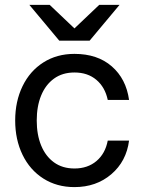

<svg xmlns="http://www.w3.org/2000/svg" viewBox="-20 -752 579 784"><path d="M42 -260Q42 -338 72 -400Q102 -462 157 -497Q212 -532 284 -532Q378 -532 436.5 -481Q495 -430 507 -344H420Q409 -396 373.5 -426Q338 -456 284 -456Q235 -456 200.5 -431Q166 -406 148 -362Q130 -318 130 -260Q130 -202 148 -158Q166 -114 200.5 -89Q235 -64 284 -64Q338 -64 374 -94.5Q410 -125 420 -178H507Q496 -93 434.5 -40.5Q373 12 284 12Q212 12 157 -23Q102 -58 72 -120Q42 -182 42 -260ZM100 -732H183L284 -636L385 -732H468L346 -586H222Z"/></svg>

Font: Aspekta Variable
Style: Regular
Weight: 400
Designer: Ivo Dolenc
Version: Version 2.100